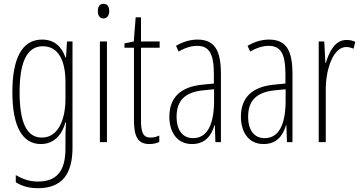

<svg xmlns="http://www.w3.org/2000/svg" viewBox="-20 -747 1896 1009"><path d="M201 -539C94 -539 45 -437 45 -263C45 -78 100 10 195 10C263 10 306 -38 324 -104H327C324 -65 324 -37 324 -8V33C324 156 275 207 179 207C135 207 101 195 63 173V211C97 232 135 242 179 242C305 242 361 169 361 29V-529H332L327 -445H324C306 -496 271 -539 201 -539ZM205 -504C290 -504 324 -423 324 -317V-226C324 -125 289 -24 200 -24C122 -24 83 -99 83 -263C83 -409 116 -504 205 -504Z M524 -727C502 -727 494 -709 494 -688C494 -667 504 -650 523 -650C542 -650 554 -665 554 -689C554 -709 546 -727 524 -727ZM542 -529H505V0H542Z M771 -24C731 -24 721 -53 721 -115V-496H819V-529H721V-656H693L683 -529L634 -519V-496H684V-116C684 -33 702 10 765 10C786 10 802 6 817 -1V-35C806 -29 788 -24 771 -24Z M1017 -539C980 -539 939 -527 905 -506L919 -476C956 -498 989 -506 1015 -506C1078 -506 1104 -468 1104 -356V-308L1043 -302C933 -291 870 -238 870 -133C870 -59 906 10 989 10C1061 10 1092 -38 1107 -89H1109L1112 0H1141V-359C1141 -487 1105 -539 1017 -539ZM1045 -272 1105 -278V-218C1105 -100 1073 -21 995 -21C941 -21 908 -61 908 -134C908 -218 952 -262 1045 -272Z M1393 -539C1356 -539 1315 -527 1281 -506L1295 -476C1332 -498 1365 -506 1391 -506C1454 -506 1480 -468 1480 -356V-308L1419 -302C1309 -291 1246 -238 1246 -133C1246 -59 1282 10 1365 10C1437 10 1468 -38 1483 -89H1485L1488 0H1517V-359C1517 -487 1481 -539 1393 -539ZM1421 -272 1481 -278V-218C1481 -100 1449 -21 1371 -21C1317 -21 1284 -61 1284 -134C1284 -218 1328 -262 1421 -272Z M1801 -537C1738 -537 1709 -471 1692 -416H1690L1684 -529H1655V0H1692V-278C1692 -381 1730 -500 1800 -500C1814 -500 1829 -495 1838 -491L1847 -527C1832 -535 1815 -537 1801 -537Z"/></svg>

Font: Noto Sans Gurmukhi UI ExtraCondensed ExtraLight
Style: Regular
Weight: 200
Width: 2
Designer: Jelle Bosma - Monotype Design Team
Foundry: Monotype Imaging Inc.
Version: Version 2.004